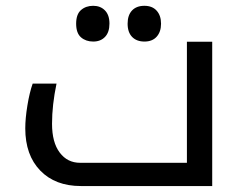

<svg xmlns="http://www.w3.org/2000/svg" viewBox="-20 -625 818 645"><path d="M252 0Q165.5 0 115.2 -52Q64.9 -104 64.9 -193.8Q64.9 -227.1 72 -270.5Q79.1 -314 89.8 -344.2H169.9Q154.8 -272 154.8 -209.2Q154.8 -146.5 180.7 -112.3Q206.5 -78.1 249 -78.1H607.9V-484.9H692.9V0ZM506.3 -501.7Q491.7 -485.4 465.3 -485.4Q439 -485.4 423.8 -501Q408.7 -516.6 408.7 -545.4Q408.7 -574.2 423.6 -589.8Q438.5 -605.5 465.1 -605.5Q491.7 -605.5 506.3 -589.1Q521 -572.8 521 -545.4Q521 -518.1 506.3 -501.7ZM332.8 -501Q317.9 -485.4 293.2 -485.4Q268.6 -485.4 252.2 -499.5Q235.8 -513.7 235.8 -545.4Q235.8 -577.1 252.2 -591.3Q268.6 -605.5 293 -605.5Q317.4 -605.5 332.5 -590.1Q347.7 -574.7 347.7 -545.7Q347.7 -516.6 332.8 -501Z"/></svg>

Font: DroidArabicKufi
Style: Regular
Weight: 400
Designer: Pascal Zoghbi
Foundry: Ascender Corporation
Version: Version 1.00